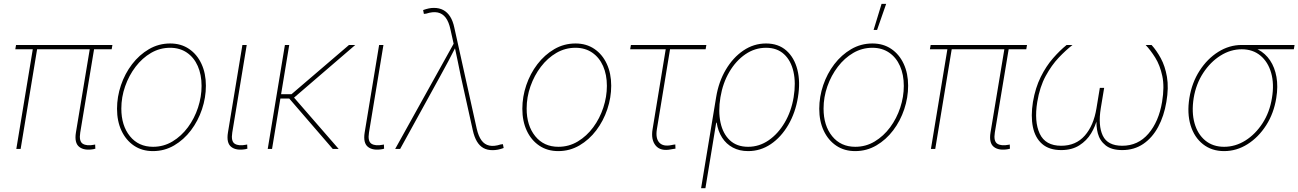

<svg xmlns="http://www.w3.org/2000/svg" viewBox="-20 -775 6756 999"><path d="M467.3 1Q418.5 9.8 392.3 -10.7Q366.2 -31.2 375 -85.4L448.7 -529.3H471.2L397.5 -85.4Q390.1 -40 410.6 -27.1Q431.2 -14.2 470.2 -22Q473.1 -22.9 472.7 -22.7Q472.2 -22.5 475.1 -22.9L476.1 -1Q474.1 -1 471.9 -0.5Q469.7 0 467.3 1ZM64.9 0 152.3 -529.3H174.8L87.4 0ZM59.6 -518.6 63.5 -541H564.9L561 -518.6Z M775.9 11.2Q719.2 11.2 677.2 -17.1Q635.3 -45.4 612.1 -95Q588.9 -144.5 588.9 -209Q588.9 -271.5 609.4 -331.8Q629.9 -392.1 667.2 -440.9Q704.6 -489.7 755.1 -519.3Q805.7 -548.8 865.7 -548.8Q921.9 -548.8 963.6 -520.5Q1005.4 -492.2 1028.3 -442.6Q1051.3 -393.1 1051.3 -329.1Q1051.3 -267.1 1031 -206.5Q1010.7 -146 973.6 -96.9Q936.5 -47.9 886 -18.3Q835.4 11.2 775.9 11.2ZM776.4 -11.2Q831.5 -11.2 877.7 -39.1Q923.8 -66.9 957.8 -112.8Q991.7 -158.7 1010.3 -215.1Q1028.8 -271.5 1028.8 -328.1Q1028.8 -386.7 1009 -431.4Q989.3 -476.1 952.4 -501.2Q915.5 -526.4 865.2 -526.4Q812 -526.4 766.1 -499.8Q720.2 -473.1 685.5 -427.7Q650.9 -382.3 631.1 -325.9Q611.3 -269.5 611.3 -210Q611.3 -121.6 656 -66.4Q700.7 -11.2 776.4 -11.2Z M1258.3 1Q1209 9.8 1183.1 -10.7Q1157.2 -31.2 1166 -85.4L1241.2 -541H1263.7L1188.5 -85.4Q1181.2 -40 1201.4 -27.1Q1221.7 -14.2 1260.7 -22Q1264.2 -22.9 1263.4 -22.7Q1262.7 -22.5 1266.1 -22.9L1267.1 -1Q1265.1 -1 1262.9 -0.5Q1260.7 0 1258.3 1Z M1484.9 -541 1395.5 0H1373L1462.4 -541ZM1828.6 -541 1504.4 -262.2H1424.3L1427.7 -284.7H1496.6L1795.9 -541ZM1711.4 0 1480 -268.1 1504.9 -272.9 1742.2 0Z M1969.7 1Q1920.4 9.8 1894.5 -10.7Q1868.7 -31.2 1877.4 -85.4L1952.6 -541H1975.1L1899.9 -85.4Q1892.6 -40 1912.8 -27.1Q1933.1 -14.2 1972.2 -22Q1975.6 -22.9 1974.9 -22.7Q1974.1 -22.5 1977.5 -22.9L1978.5 -1Q1976.6 -1 1974.4 -0.5Q1972.2 0 1969.7 1Z M2036.1 0 2340.3 -547.4 2323.7 -622.1Q2315.4 -661.1 2299.1 -682.9Q2282.7 -704.6 2257.6 -710Q2232.4 -715.3 2197.8 -704.1L2185.5 -702.6L2181.6 -722.7Q2198.2 -728.5 2211.2 -731.2Q2224.1 -733.9 2237.8 -733.9Q2265.6 -733.9 2286.6 -722.7Q2307.6 -711.4 2322.3 -688.5Q2336.9 -665.5 2344.2 -629.9L2460.4 -105.5Q2469.2 -66.9 2485.1 -44.9Q2501 -22.9 2525.9 -17.6Q2550.8 -12.2 2585 -23.4L2596.7 -24.9L2600.6 -4.9Q2584.5 1 2570.6 3.7Q2556.6 6.3 2543 6.3Q2515.1 6.3 2495.1 -4.9Q2475.1 -16.1 2461.4 -39.1Q2447.8 -62 2439.9 -97.7L2377.9 -377Q2369.6 -415.5 2362.1 -454.3Q2354.5 -493.2 2345.7 -531.7H2351.6Q2332 -493.2 2311.5 -454.3Q2291 -415.5 2269.5 -377L2062 0Z M2884.8 11.2Q2828.1 11.2 2786.1 -17.1Q2744.1 -45.4 2720.9 -95Q2697.8 -144.5 2697.8 -209Q2697.8 -271.5 2718.3 -331.8Q2738.8 -392.1 2776.1 -440.9Q2813.5 -489.7 2864 -519.3Q2914.6 -548.8 2974.6 -548.8Q3030.8 -548.8 3072.5 -520.5Q3114.3 -492.2 3137.2 -442.6Q3160.2 -393.1 3160.2 -329.1Q3160.2 -267.1 3139.9 -206.5Q3119.6 -146 3082.5 -96.9Q3045.4 -47.9 2994.9 -18.3Q2944.3 11.2 2884.8 11.2ZM2885.3 -11.2Q2940.4 -11.2 2986.6 -39.1Q3032.7 -66.9 3066.7 -112.8Q3100.6 -158.7 3119.1 -215.1Q3137.7 -271.5 3137.7 -328.1Q3137.7 -386.7 3117.9 -431.4Q3098.1 -476.1 3061.3 -501.2Q3024.4 -526.4 2974.1 -526.4Q2920.9 -526.4 2875 -499.8Q2829.1 -473.1 2794.4 -427.7Q2759.8 -382.3 2740 -325.9Q2720.2 -269.5 2720.2 -210Q2720.2 -121.6 2764.9 -66.4Q2809.6 -11.2 2885.3 -11.2Z M3472.2 2Q3417.5 13.2 3391.8 -17.3Q3366.2 -47.9 3375.5 -103L3443.8 -518.6H3258.8L3262.7 -541H3655.3L3651.4 -518.6H3466.3L3397.9 -103Q3390.1 -55.7 3410.2 -33.4Q3430.2 -11.2 3473.1 -20Q3478 -21 3483.2 -22Q3488.3 -22.9 3493.7 -23.4L3494.6 -1.5Q3488.8 -1 3483.4 0Q3478 1 3472.2 2Z M3627.9 204.1 3706.1 -269Q3719.2 -349.6 3756.6 -412.6Q3793.9 -475.6 3847.9 -512.2Q3901.9 -548.8 3965.8 -548.8Q4029.8 -548.8 4071.3 -512.2Q4112.8 -475.6 4128.9 -412.4Q4145 -349.1 4131.8 -269Q4118.7 -188.5 4081.5 -125Q4044.4 -61.5 3990.7 -25.1Q3937 11.2 3872.6 11.2Q3827.6 11.2 3793.2 -7.1Q3758.8 -25.4 3737.3 -58.8Q3715.8 -92.3 3709 -136.7H3706.5L3650.4 204.1ZM3872.6 -11.2Q3930.2 -11.2 3979.2 -44.9Q4028.3 -78.6 4062.7 -137Q4097.2 -195.3 4109.4 -269Q4121.6 -343.3 4108.6 -401.4Q4095.7 -459.5 4059.6 -492.9Q4023.4 -526.4 3965.8 -526.4Q3907.7 -526.4 3858.4 -492.7Q3809.1 -459 3774.9 -400.9Q3740.7 -342.8 3728.5 -269Q3716.3 -195.3 3729 -137Q3741.7 -78.6 3777.8 -44.9Q3814 -11.2 3872.6 -11.2Z M4429.7 11.2Q4373 11.2 4331.1 -17.1Q4289.1 -45.4 4265.9 -95Q4242.7 -144.5 4242.7 -209Q4242.7 -271.5 4263.2 -331.8Q4283.7 -392.1 4321 -440.9Q4358.4 -489.7 4408.9 -519.3Q4459.5 -548.8 4519.5 -548.8Q4575.7 -548.8 4617.4 -520.5Q4659.2 -492.2 4682.1 -442.6Q4705.1 -393.1 4705.1 -329.1Q4705.1 -267.1 4684.8 -206.5Q4664.6 -146 4627.4 -96.9Q4590.3 -47.9 4539.8 -18.3Q4489.3 11.2 4429.7 11.2ZM4430.2 -11.2Q4485.4 -11.2 4531.5 -39.1Q4577.6 -66.9 4611.6 -112.8Q4645.5 -158.7 4664.1 -215.1Q4682.6 -271.5 4682.6 -328.1Q4682.6 -386.7 4662.8 -431.4Q4643.1 -476.1 4606.2 -501.2Q4569.3 -526.4 4519 -526.4Q4465.8 -526.4 4419.9 -499.8Q4374 -473.1 4339.4 -427.7Q4304.7 -382.3 4284.9 -325.9Q4265.1 -269.5 4265.1 -210Q4265.1 -121.6 4309.8 -66.4Q4354.5 -11.2 4430.2 -11.2ZM4525.4 -619.1 4566.9 -754.9H4590.8L4543.5 -619.1Z M5226.1 1Q5177.2 9.8 5151.1 -10.7Q5125 -31.2 5133.8 -85.4L5207.5 -529.3H5230L5156.2 -85.4Q5148.9 -40 5169.4 -27.1Q5189.9 -14.2 5229 -22Q5231.9 -22.9 5231.4 -22.7Q5231 -22.5 5233.9 -22.9L5234.9 -1Q5232.9 -1 5230.7 -0.5Q5228.5 0 5226.1 1ZM4823.7 0 4911.1 -529.3H4933.6L4846.2 0ZM4818.4 -518.6 4822.3 -541H5323.7L5319.8 -518.6Z M5501.5 5.9Q5439 5.9 5402.3 -26.1Q5365.7 -58.1 5354.2 -114.7Q5342.8 -171.4 5354.5 -244.6Q5367.2 -318.8 5395.3 -375Q5423.3 -431.2 5459 -471.9Q5494.6 -512.7 5529.8 -541H5560.5Q5525.9 -514.2 5488.5 -474.9Q5451.2 -435.5 5420.7 -379.4Q5390.1 -323.2 5377 -244.6Q5360.4 -142.1 5389.9 -79.3Q5419.4 -16.6 5501.5 -16.6Q5577.6 -16.6 5624 -69.1Q5670.4 -121.6 5685.1 -211.9L5702.6 -317.9H5725.1L5707.5 -211.9Q5692.9 -121.6 5718 -69.1Q5743.2 -16.6 5819.3 -16.6Q5901.4 -16.6 5955.3 -79.3Q6009.3 -142.1 6026.4 -244.6Q6039.6 -323.2 6027.6 -379.4Q6015.6 -435.5 5991 -474.9Q5966.3 -514.2 5940.9 -541H5971.7Q5997.6 -512.7 6019.8 -471.9Q6042 -431.2 6051.8 -375Q6061.5 -318.8 6048.8 -244.6Q6036.6 -171.4 6006.1 -114.7Q5975.6 -58.1 5928.5 -26.1Q5881.3 5.9 5819.3 5.9Q5763.2 5.9 5732.7 -18.6Q5702.1 -43 5692.1 -81.1Q5682.1 -119.1 5686 -160.6H5689.9Q5680.2 -119.1 5657.2 -81.1Q5634.3 -43 5595.7 -18.6Q5557.1 5.9 5501.5 5.9Z M6349.1 11.2Q6284.7 11.2 6239.3 -24.7Q6193.8 -60.5 6174.8 -123Q6155.8 -185.5 6168.5 -265.1Q6181.6 -345.2 6221.7 -407.2Q6261.7 -469.2 6318.8 -505.1Q6376 -541 6440.9 -541H6715.8L6711.9 -518.6H6492.7H6440.9Q6382.8 -518.6 6330.3 -485.6Q6277.8 -452.6 6240.5 -395.5Q6203.1 -338.4 6190.9 -265.1Q6179.2 -191.4 6195.3 -134Q6211.4 -76.7 6251.2 -43.9Q6291 -11.2 6349.1 -11.2Q6407.7 -11.2 6460 -43.9Q6512.2 -76.7 6549.3 -134Q6586.4 -191.4 6598.1 -265.1Q6610.4 -338.4 6594 -395.8Q6577.6 -453.1 6538.1 -485.8Q6498.5 -518.6 6440.9 -518.6L6439.9 -537.1Q6488.3 -537.1 6526.1 -517.1Q6564 -497.1 6588.4 -460.7Q6612.8 -424.3 6621.6 -374.5Q6630.4 -324.7 6620.6 -265.1Q6607.9 -185.5 6567.9 -123Q6527.8 -60.5 6470.9 -24.7Q6414.1 11.2 6349.1 11.2Z"/></svg>

Font: Inter 17pt Thin
Style: Italic
Weight: 250
Italic angle: -9.3988°
Version: Version 4.001;git-66647c0bb